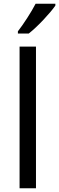

<svg xmlns="http://www.w3.org/2000/svg" viewBox="-20 -1010 317 1030"><path d="M277 -980V-990H171C148 -945 105 -879 76 -842V-830H134C181 -866 252 -943 277 -980ZM173 0V-760H85V0Z"/></svg>

Font: Noto Sans Bengali
Style: Regular
Weight: 400
Designer: Jelle Bosma - Monotype Design Team
Foundry: Monotype Imaging Inc.
Version: Version 2.003